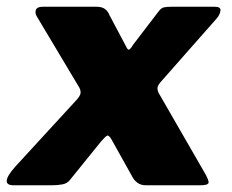

<svg xmlns="http://www.w3.org/2000/svg" viewBox="-47 -550 689 570"><path d="M560 -38Q574 -14 572 -7Q570 0 548 0H386Q371 0 361 -7.5Q351 -15 346 -25L284 -136Q276 -150 270.5 -147Q265 -144 253 -130L160 -15Q152 -5 137.5 -2.5Q123 0 108 0H-7Q-28 0 -27 -14Q-26 -28 -1 -56L179 -252Q189 -263 191.5 -270.5Q194 -278 189 -289L63 -500Q56 -511 59.5 -520.5Q63 -530 80 -530H239Q256 -530 265 -523Q274 -516 278 -505L330 -407Q334 -400 338.5 -404Q343 -408 348 -417L423 -515Q431 -526 439 -528Q447 -530 464 -530H590Q609 -530 607.5 -518.5Q606 -507 597 -496L433 -310Q423 -299 421 -292Q419 -285 424 -274L560 -38Z"/></svg>

Font: Libre Franklin Thin Black
Style: Italic
Weight: 900
Italic angle: -8°
Version: Version 2.000